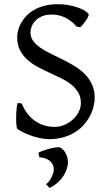

<svg xmlns="http://www.w3.org/2000/svg" viewBox="-20 -650 516 917"><path d="M432.1 -184.1Q432.1 -162.1 426.3 -139.2Q420.4 -116.2 408.4 -94Q396.5 -71.8 378.7 -52Q360.8 -32.2 336.7 -17.6Q312.5 -2.9 282 5.9Q251.5 14.6 214.8 14.6Q198.7 14.6 179.7 11.2Q160.6 7.8 140.6 1.7Q120.6 -4.4 100.8 -13.2Q81.1 -22 64 -33.2Q60.5 -35.2 58.8 -49.8Q57.1 -64.5 57.1 -84.2Q57.1 -104 58.6 -124.5Q60.1 -145 64 -158.2L84 -155.8Q95.2 -127 112.1 -106Q128.9 -85 149.4 -71Q169.9 -57.1 193.6 -50.5Q217.3 -43.9 242.2 -43.9Q264.2 -43.9 286.4 -53Q308.6 -62 326.2 -77.6Q343.8 -93.3 355 -114Q366.2 -134.8 366.2 -158.2Q366.2 -188 353 -209.5Q339.8 -231 318.6 -247.6Q297.4 -264.2 270 -277.3Q242.7 -290.5 214.1 -303.7Q185.5 -316.9 158.2 -331.5Q130.9 -346.2 109.6 -365.7Q88.4 -385.3 75.2 -410.9Q62 -436.5 62 -472.2Q62 -487.3 66.4 -504.9Q70.8 -522.5 80.6 -540Q90.3 -557.6 105.7 -574Q121.1 -590.3 142.8 -602.8Q164.6 -615.2 192.9 -622.6Q221.2 -629.9 256.8 -629.9Q278.8 -629.9 301 -626.5Q323.2 -623 342.5 -617.2Q361.8 -611.3 377.4 -603Q393.1 -594.7 401.9 -585Q405.3 -582 402.1 -573.5Q398.9 -564.9 392.3 -554.9Q385.7 -544.9 377.7 -535.2Q369.6 -525.4 363.8 -520L346.2 -522.9Q332.5 -539.1 317.6 -550Q302.7 -561 287.4 -567.9Q272 -574.7 256.8 -577.6Q241.7 -580.6 228 -580.6Q200.7 -580.6 181.4 -572.5Q162.1 -564.5 149.7 -551.8Q137.2 -539.1 131.3 -523.9Q125.5 -508.8 125.5 -495.1Q125.5 -472.2 138.7 -454.3Q151.9 -436.5 173.3 -421.6Q194.8 -406.7 222.4 -393.6Q250 -380.4 278.8 -366Q307.6 -351.6 335.2 -335Q362.8 -318.4 384.3 -296.9Q405.8 -275.4 418.9 -247.8Q432.1 -220.2 432.1 -184.1ZM303.2 140.6Q300.8 154.3 294.2 169.4Q287.6 184.6 277.1 198.7Q266.6 212.9 251.5 225.6Q236.3 238.3 216.8 247.6L199.7 229.5Q206.1 225.6 212.6 217.5Q219.2 209.5 224.4 200Q229.5 190.4 232.9 180.4Q236.3 170.4 236.8 162.1Q237.3 151.4 233.9 141.1Q230.5 130.9 222.2 122.3Q213.9 113.8 200.4 108.2Q187 102.5 168 101.1L163.6 80.1Q168 76.2 181.6 71Q195.3 65.9 211.4 61.5Q227.5 57.1 242.7 54.7Q257.8 52.2 265.6 53.7Q277.8 59.6 286.1 70.3Q294.4 81.1 298.8 93.3Q303.2 105.5 304.2 117.9Q305.2 130.4 303.2 140.6Z"/></svg>

Font: Gentium Plus Eur
Style: Regular
Weight: 400
Designer: J. Victor Gaultney, Annie Olsen, Iska Routamaa, Becca Hirsbrunner
Foundry: SIL International
Version: Version 5.000